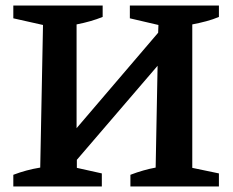

<svg xmlns="http://www.w3.org/2000/svg" viewBox="-20 -672 840 692"><path d="M28 0V-42Q75 -60 125 -68L135 -582L28 -606V-652H350V-611Q308 -594 256 -584V-210L550 -554L551 -582L448 -606V-652H769V-611Q748 -602 723.5 -595.5Q699 -589 673 -584V-67L769 -47V0H450V-42Q497 -60 541 -68L548 -435L257 -96V-67L347 -47V0Z"/></svg>

Font: Piazzolla SemiBold
Style: Regular
Weight: 600
Designer: Juan Pablo del Peral
Foundry: Huerta Tipografica
Version: Version 1.330